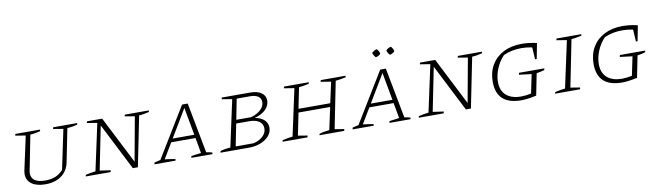

<svg xmlns="http://www.w3.org/2000/svg" viewBox="-39 -1274 6299 1839"><g transform="rotate(-10 3111.0 -354.5)"><path d="M292 7Q207 7 159 -27.5Q111 -62 111 -124Q111 -137 115 -159L186 -486L87 -502L90 -518H331L328 -503Q310 -498 285.5 -493.5Q261 -489 231 -487L166 -157Q164 -146 162.5 -138Q161 -130 161 -124Q161 -29 297 -29Q353 -29 394.5 -46Q436 -63 471 -100L552 -486L455 -502L458 -518H692L689 -503Q671 -498 647 -493.5Q623 -489 591 -487L527 -167Q511 -84 449 -38.5Q387 7 292 7Z M1155 -518H1389L1387 -503Q1363 -498 1342 -493.5Q1321 -489 1289 -487L1191 0H1142L910 -456L825 -32L930 -17L926 0H684L687 -15Q712 -21 736.5 -25.5Q761 -30 784 -32L882 -486L783 -502L787 -518H935L1169 -58L1247 -486L1151 -502Z M1860 -28Q1876 -26 1890.5 -22.5Q1905 -19 1918 -15L1916 0H1711L1714 -17L1810 -30L1783 -180H1547L1457 -30Q1483 -27 1508 -23.5Q1533 -20 1559 -15L1558 0H1352L1356 -17L1415 -31L1712 -518H1767ZM1567 -213H1777L1728 -482Z M1994 0 1997 -15Q2013 -21 2037 -25.5Q2061 -30 2096 -32L2194 -486L2095 -502L2098 -518H2377Q2443 -518 2482.5 -490.5Q2522 -463 2522 -415Q2522 -365 2482 -326.5Q2442 -288 2375 -271Q2435 -260 2466.5 -230Q2498 -200 2498 -156Q2498 -112 2468 -76.5Q2438 -41 2386.5 -20.5Q2335 0 2271 0ZM2367 -483H2237L2198 -284H2341Q2400 -300 2436.5 -333.5Q2473 -367 2473 -409Q2473 -445 2445 -464Q2417 -483 2367 -483ZM2148 -34H2321Q2376 -46 2412.5 -79Q2449 -112 2449 -157Q2449 -200 2414.5 -224.5Q2380 -249 2319 -249H2191Z M2599 0 2602 -15Q2629 -21 2653.5 -25.5Q2678 -30 2701 -32L2799 -486L2700 -502L2703 -518H2944L2941 -503Q2907 -496 2887.5 -492.5Q2868 -489 2844 -487L2803 -284H3112L3156 -486L3057 -502L3061 -518H3302L3300 -503Q3269 -497 3247 -493Q3225 -489 3201 -487L3110 -32L3201 -17L3198 0H2958L2960 -13Q2984 -21 3009 -25.5Q3034 -30 3058 -32L3105 -249H2797L2753 -32L2844 -17L2841 0Z M3787 -28Q3803 -26 3817.5 -22.5Q3832 -19 3845 -15L3843 0H3638L3641 -17L3737 -30L3710 -180H3474L3384 -30Q3410 -27 3435 -23.5Q3460 -20 3486 -15L3485 0H3279L3283 -17L3342 -31L3639 -518H3694ZM3494 -213H3704L3655 -482ZM3640 -716Q3662 -695 3666 -668Q3646 -646 3618 -642Q3597 -666 3591 -689Q3614 -711 3640 -716ZM3778 -716Q3799 -692 3803 -668Q3781 -646 3756 -642Q3735 -661 3729 -689Q3749 -711 3778 -716Z M4394 -518H4628L4626 -503Q4602 -498 4581 -493.5Q4560 -489 4528 -487L4430 0H4381L4149 -456L4064 -32L4169 -17L4165 0H3923L3926 -15Q3951 -21 3975.5 -25.5Q4000 -30 4023 -32L4121 -486L4022 -502L4026 -518H4174L4408 -58L4486 -486L4390 -502Z M4920 6Q4680 6 4680 -216Q4680 -309 4721.5 -379Q4763 -449 4838.5 -487.5Q4914 -526 5015 -526Q5046 -526 5084 -522Q5122 -518 5162 -508L5133 -358H5117L5110 -475Q5056 -486 5005 -486Q4958 -486 4914.5 -477Q4871 -468 4831 -450Q4784 -401 4756.5 -335Q4729 -269 4729 -206Q4729 -121 4780 -75.5Q4831 -30 4925 -30Q4967 -30 5022 -41L5060 -224L4939 -239L4943 -257H5189L5186 -241Q5172 -236 5152.5 -232Q5133 -228 5109 -224L5067 -13Q5013 -2 4980.5 2Q4948 6 4920 6Z M5249 0 5252 -15Q5279 -21 5303.5 -25.5Q5328 -30 5351 -32L5449 -486L5350 -502L5353 -518H5595L5592 -503Q5561 -497 5540 -493Q5519 -489 5494 -487L5403 -32L5495 -17L5492 0Z M5901 6Q5661 6 5661 -216Q5661 -309 5702.5 -379Q5744 -449 5819.5 -487.5Q5895 -526 5996 -526Q6027 -526 6065 -522Q6103 -518 6143 -508L6114 -358H6098L6091 -475Q6037 -486 5986 -486Q5939 -486 5895.5 -477Q5852 -468 5812 -450Q5765 -401 5737.5 -335Q5710 -269 5710 -206Q5710 -121 5761 -75.5Q5812 -30 5906 -30Q5948 -30 6003 -41L6041 -224L5920 -239L5924 -257H6170L6167 -241Q6153 -236 6133.5 -232Q6114 -228 6090 -224L6048 -13Q5994 -2 5961.5 2Q5929 6 5901 6Z"/></g></svg>

Font: Piazzolla SC ExtraLight
Style: Italic
Weight: 200
Italic angle: -11.3°
Designer: Juan Pablo del Peral
Foundry: Huerta Tipografica
Version: Version 1.330